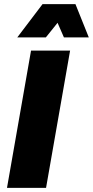

<svg xmlns="http://www.w3.org/2000/svg" viewBox="-20 -914 452 934"><path d="M14 0 131 -668H321L204 0ZM64 -732 187 -894H347L412 -732H291L260 -803L203 -732Z"/></svg>

Font: Gantari Black
Style: Italic
Weight: 900
Italic angle: -10°
Version: Version 1.000